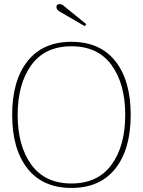

<svg xmlns="http://www.w3.org/2000/svg" viewBox="-20 -916 704 946"><path d="M274 -859Q258 -868 258 -882Q258 -888 262 -892Q266 -896 272 -896Q286 -896 298 -884L405 -797L398 -787ZM40 -350Q40 -519 115.5 -614.5Q191 -710 332 -710Q473 -710 548.5 -614.5Q624 -519 624 -350Q624 -181 548.5 -85.5Q473 10 332 10Q191 10 115.5 -85.5Q40 -181 40 -350ZM597 -350Q597 -503 529.5 -595.5Q462 -688 332 -688Q202 -688 134.5 -595.5Q67 -503 67 -350Q67 -197 134.5 -104.5Q202 -12 332 -12Q462 -12 529.5 -104.5Q597 -197 597 -350Z"/></svg>

Font: Trirong Thin
Style: Regular
Weight: 250
Designer: Katatrad Team
Foundry: CadsonDemak
Version: Version 1.001